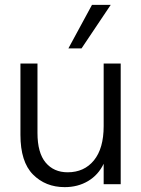

<svg xmlns="http://www.w3.org/2000/svg" viewBox="-20 -757 578 789"><path d="M246 12Q167 12 115.5 -40Q64 -92 64 -203V-496H134V-211Q134 -129 167.5 -89Q201 -49 258 -49Q326 -49 366 -98Q406 -147 406 -239V-496H476V0H406V-84Q384 -38 342 -13Q300 12 246 12ZM261 -558 358 -737H435L315 -558Z"/></svg>

Font: Host Grotesk Light
Style: Regular
Weight: 300
Designer: Doukan Karapınar
Foundry: Element Type
Version: Version 1.003